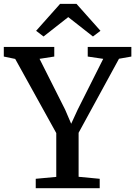

<svg xmlns="http://www.w3.org/2000/svg" viewBox="-34 -990 711 1010"><path d="M262 -59.5V-290L46 -680L-14 -692.5V-743H251.5V-692.5L174 -680.5L308.5 -413.5L340.5 -339L374.5 -413L509 -680.5L427.5 -692.5V-743H657V-692.5L592 -681L379.5 -291.5V-60L490.5 -49.5V0H154V-49.5ZM195 -798 156 -828 282 -969.5H368.5L494.5 -828L455 -798L325 -900Z"/></svg>

Font: Merriweather 24pt Medium
Style: Regular
Weight: 500
Designer: Eben Sorkin
Foundry: Eben Sorkin
Version: Version 2.100